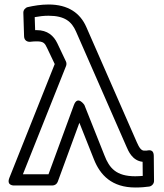

<svg xmlns="http://www.w3.org/2000/svg" viewBox="-20 -800 731 854"><path d="M134.4 -723.8C155.1 -727.6 174.9 -730 195.7 -730C268.2 -730 298.6 -704 318 -660L542.4 -147.9C550.8 -128.8 568 -85.4 614.3 -80.3L614.9 -17.6C605 -16.9 593.4 -16 581.4 -16C497.6 -16 466.3 -51.8 444.5 -109.1L355.3 -333.2C355.3 -333.2 325.3 -378 308.6 -332.6L195.8 -25H81.9L273.9 -506.7C276.5 -513.3 275.9 -521.2 273.3 -526.7L234.9 -607.6C219.1 -640.8 191.3 -666 142.9 -666C140.7 -666 137.2 -665.9 136.3 -665.9ZM630.8 -130H621.4C607.9 -130 599 -143.5 588.2 -168.1L363.8 -680.1C337 -741.1 284.1 -780 195.7 -780C162 -780 129.5 -774.3 103.3 -768.4C93.3 -766.1 83.4 -755.8 83.8 -743.2L87.1 -638.2C87.7 -618.1 104.1 -612.9 114.9 -614.2C125.7 -615.4 132.4 -616 142.9 -616C172.9 -616 179.4 -608.6 189.5 -586.4L223.4 -515.1L21.8 -9.3C6.8 28.3 45 25 45 25H213.3C223.6 25 233.2 18.4 236.8 8.6L333.1 -254L397.9 -90.9C425.6 -21.2 477.3 34 582.1 34C607.7 34 627.2 32 643.5 29.8C654.2 28.3 665.2 17.9 665.1 4.8L664 -106.2C663.7 -140.6 637.3 -130.2 630.8 -130Z"/></svg>

Font: Asimov
Style: WidOu
Weight: 500
Designer: Google
Version: Version 2.000980; 2014